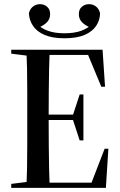

<svg xmlns="http://www.w3.org/2000/svg" viewBox="-20 -903 578 923"><path d="M34 0V-19L138 -32H186V0ZM107 0Q109 -40 110 -93Q111 -146 111 -203.5Q111 -261 111 -313V-357Q111 -409 111 -465Q111 -521 110 -572.5Q109 -624 107 -664H219Q217 -624 216 -572Q215 -520 214.5 -464.5Q214 -409 214 -357V-313Q214 -261 214.5 -203.5Q215 -146 216 -93Q217 -40 219 0ZM164 0V-25H451L415 -12L483 -188H501L489 0ZM164 -326V-352H344V-326ZM363 -228 330 -329V-348L363 -449H381V-228ZM34 -645V-664H186V-632H138ZM467 -486 398 -652 435 -639H155V-664H473L485 -486ZM290 -719Q232 -719 194.5 -735Q157 -751 138.5 -779Q120 -807 119 -840Q125 -862 140 -872.5Q155 -883 172 -883Q192 -883 206.5 -870.5Q221 -858 221 -835Q221 -813 207 -797.5Q193 -782 163 -769L151 -793Q177 -767 210 -755Q243 -743 290 -743Q337 -743 370.5 -755Q404 -767 429 -793L417 -769Q387 -782 373 -797.5Q359 -813 359 -835Q359 -858 373.5 -870.5Q388 -883 408 -883Q426 -883 440.5 -872.5Q455 -862 461 -840Q461 -807 442.5 -779Q424 -751 386.5 -735Q349 -719 290 -719Z"/></svg>

Font: Source Serif 4 60pt SemiBold
Style: Regular
Weight: 600
Version: Version 4.004;hotconv 1.0.116;makeotfexe 2.5.65601